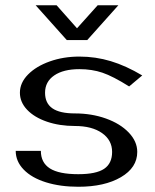

<svg xmlns="http://www.w3.org/2000/svg" viewBox="-20 -720 590 733"><path d="M432 -700H353L274 -612L196 -700H116L235 -567H313ZM40 -144Q40 -104 70.5 -72.5Q101 -41 155.5 -24Q210 -7 279 -7Q379 -7 441.5 -43.5Q504 -80 504 -140Q504 -180 471.5 -214Q439 -248 384.5 -267.5Q330 -287 266 -287Q208 -287 180 -306.5Q152 -326 152 -366Q152 -408 187 -432Q222 -456 283 -456Q331 -456 371 -442.5Q411 -429 473 -390L523 -432Q461 -469 403 -486.5Q345 -504 283 -504Q222 -504 170 -485.5Q118 -467 87 -435.5Q56 -404 56 -366Q56 -330 83.5 -301Q111 -272 159 -255.5Q207 -239 266 -239Q331 -239 369.5 -212Q408 -185 408 -140Q408 -96 377.5 -75.5Q347 -55 279 -55Q205 -55 170.5 -77Q136 -99 136 -144Z"/></svg>

Font: LXGW Marker Gothic
Style: Regular
Weight: 400
Version: Version 1.001